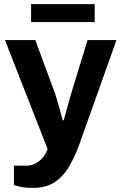

<svg xmlns="http://www.w3.org/2000/svg" viewBox="-20 -720 587 928"><path d="M139.6 188.1Q102.8 188.1 78.3 182.6Q53.7 177.1 47.3 174.8V80.8H108.5Q132.5 80.8 153 69.4Q173.4 58 188.4 39.4Q203.3 20.8 210 0L3.9 -526.4H150.6L240.8 -282.7Q247.3 -266.1 254.7 -240.3Q262.1 -214.6 270 -187.4Q277.9 -160.2 282.9 -138.7H288.3Q293.3 -158.4 300.6 -184.7Q307.9 -211 315.3 -237.1Q322.7 -263.1 328.3 -281.7L403.3 -526.4H542.9L364.3 -24.6Q343.4 33.3 315.6 82.1Q287.8 130.9 245.5 159.5Q203.3 188.1 139.6 188.1ZM130.3 -613.3V-700H437.7V-613.3Z"/></svg>

Font: Archivo Variable SemiBold
Style: Regular
Weight: 600
Designer: Hector Gatti
Foundry: Omnibus-Type
Version: Version 2.001